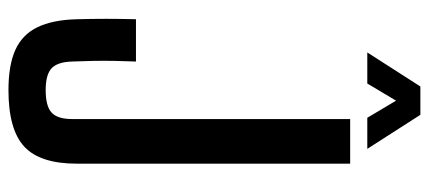

<svg xmlns="http://www.w3.org/2000/svg" viewBox="-300 -706 1014 454"><g transform="rotate(90 207.0 -479.0)"><path d="M193 8Q134.5 8 98.2 -8.2Q62 -24.5 44.5 -60.2Q27 -96 25.5 -153.5Q24.5 -189 24.5 -223.5Q24.5 -258 25.5 -293.5H125.5Q124.5 -269.5 124 -243.5Q123.5 -217.5 124 -191.8Q124.5 -166 125.5 -142.5Q126.5 -108 141.5 -94Q156.5 -80 193 -80Q231 -80 246.2 -94Q261.5 -108 261.5 -142.5V-800H367V-153.5Q367 -67 326.8 -29.5Q286.5 8 193 8ZM104 -840.5 184.5 -966H251.5L332 -840.5H258.5L218 -908.5L177.5 -840.5Z"/></g></svg>

Font: Big Shoulders Medium
Style: Regular
Weight: 500
Designer: Patric King
Foundry: XO Type Co
Version: Version 2.002